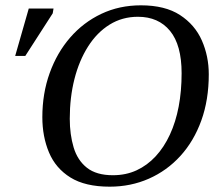

<svg xmlns="http://www.w3.org/2000/svg" viewBox="-20 -689 826 721"><path d="M392 12Q300 12 244.5 -22.5Q189 -57 164 -116.5Q139 -176 139 -249Q139 -338 166.5 -414.5Q194 -491 243.5 -548Q293 -605 360.5 -637Q428 -669 509 -669Q600 -669 656 -632.5Q712 -596 738 -537Q764 -478 764 -410Q764 -314 736 -236.5Q708 -159 657.5 -103.5Q607 -48 539 -18Q471 12 392 12ZM404 -31Q453 -31 493 -49.5Q533 -68 564.5 -102Q596 -136 618 -183.5Q640 -231 651 -289Q662 -347 662 -414Q662 -520 618.5 -573Q575 -626 498 -626Q439 -626 391.5 -596.5Q344 -567 310.5 -514Q277 -461 259.5 -392Q242 -323 242 -243Q242 -184 256.5 -135.5Q271 -87 306.5 -59Q342 -31 404 -31ZM75 -479H37L88 -657H181L178 -639Z"/></svg>

Font: STIX Two Text
Style: Italic
Weight: 400
Italic angle: -12°
Designer: Ross Mills, John Hudson & Paul Hanslow, Tiro Typeworks Ltd; with prior portions MicroPress Inc. and Coen Hoffman, Elsevi
Foundry: Tiro Typeworks Ltd
Version: Version 2.13 b171